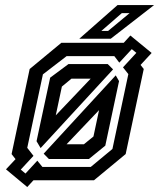

<svg xmlns="http://www.w3.org/2000/svg" viewBox="-20 -708 625 754"><path d="M87 26.5 3.5 -43 41 -83 25.5 -103 96.5 -437 221 -540H463.5H466L492 -568.5L575.5 -500L532 -453L544.5 -437L473.5 -103L349 0H111.5L109 2.5ZM241.5 -141.5H309.5L347 -172L369 -275.5ZM80 -26.5 126.5 -77 146.5 -52.5H336.5L421.5 -123L484 -417L463 -443.5L515.5 -500.5L497.5 -515L448.5 -462L429 -487.5H241.5L148.5 -416L87 -127.5L111.5 -96L61.5 -42ZM172 -83.5 151.5 -104.5 434.5 -412 447.5 -389.5 393.5 -136 329 -83.5ZM139.5 -126.5 123.5 -153.5 177 -403 249 -456.5H403L424 -435.5ZM199 -255 336 -399H260.5L223 -368ZM291.5 -556 441.5 -688H585L415 -556ZM378 -586.5H404.5L489 -656.5H458.5Z"/></svg>

Font: Tourney SemiBold
Style: Italic
Weight: 600
Italic angle: -12°
Version: Version 1.015